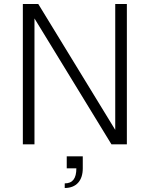

<svg xmlns="http://www.w3.org/2000/svg" viewBox="-20 -720 747 958"><path d="M94 0H152V-628L536 0H613V-700H555V-72L171 -700H94ZM303 195V218C360 218 393 182 393 120V60H313V120H361C361 171 342 195 303 195Z"/></svg>

Font: Uncut Sans Light
Style: Regular
Weight: 300
Designer: Kasper Nordkvist
Foundry: UNCUT.wtf
Version: Version 1.304;Glyphs 3.2 (3246)